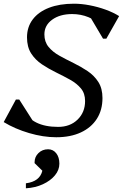

<svg xmlns="http://www.w3.org/2000/svg" viewBox="-26 -726 664 1038"><path d="M278 16Q208 16 131.5 -6.5Q55 -29 -6 -66L60 -188H78L166 -50L98 -71V-136Q122 -88 169.5 -64Q217 -40 288 -40Q353 -40 393.5 -79.5Q434 -119 434 -180Q434 -221 411.5 -248Q389 -275 353 -295Q317 -315 277 -334.5Q237 -354 201 -378Q165 -402 142.5 -437Q120 -472 120 -524Q120 -580 151 -621Q182 -662 239 -684Q296 -706 374 -706Q414 -706 458.5 -697.5Q503 -689 544.5 -674Q586 -659 618 -639L549 -517H531L447 -659L531 -636L518 -587Q494 -616 452.5 -633Q411 -650 364 -650Q298 -650 256 -619.5Q214 -589 214 -540Q214 -500 236.5 -472.5Q259 -445 295 -425Q331 -405 371 -385.5Q411 -366 447 -342Q483 -318 505.5 -283Q528 -248 528 -196Q528 -131 497.5 -83.5Q467 -36 411 -10Q355 16 278 16ZM114 292V265Q152 260 174 243Q196 226 203 197L161 156V151Q161 122 182 101.5Q203 81 234 81Q261 81 278 102.5Q295 124 295 159Q295 193 271 222Q247 251 206 270Q165 289 114 292Z"/></svg>

Font: Platypi Light
Style: Italic
Weight: 300
Italic angle: -13°
Designer: David Sargent
Foundry: Bolt Cutter Type
Version: Version 1.200